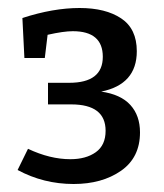

<svg xmlns="http://www.w3.org/2000/svg" viewBox="-20 -798 409 480"><path d="M330 -467Q330 -404 282.5 -371Q235 -338 164 -338Q89 -338 24 -373L50 -426Q105 -400 156 -400Q195 -400 219.5 -417.5Q244 -435 244 -471Q244 -537 158 -537H100V-591H153Q237 -591 237 -656Q237 -720 162 -720Q139 -720 99 -711L92 -653H41L36 -753Q113 -778 179 -778Q244 -778 283 -752Q322 -726 322 -670Q322 -587 233 -569Q282 -562 306 -535.5Q330 -509 330 -467Z"/></svg>

Font: Bitter Pro Medium
Style: Regular
Weight: 500
Designer: Sol Matas, and Bitter project Authors
Foundry: Sol Matas
Version: Version 1.010